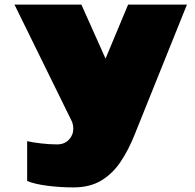

<svg xmlns="http://www.w3.org/2000/svg" viewBox="-20 -627 846 835"><path d="M564.9 -40Q538.6 25.9 503.9 77.4Q469.2 128.9 419.9 158.4Q370.6 188 299.8 188Q241.7 188 186.5 180.9Q131.3 173.8 98.1 160.2V-13.2Q119.6 -7.8 157.7 -3.4Q195.8 1 228 1Q260.3 1 279.5 -19.3Q298.8 -39.6 298.8 -67.9Q298.8 -74.7 297.6 -81.5Q296.4 -88.4 293.9 -96.2L43 -606.9H334L439 -372.1L537.1 -606.9H793Z"/></svg>

Font: Rammetto One
Style: Regular
Weight: 400
Designer: Vernon Adams
Foundry: Vernon Adams
Version: Version 1.100; ttfautohint (v1.8.4.7-5d5b)